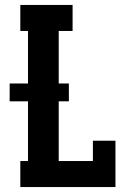

<svg xmlns="http://www.w3.org/2000/svg" viewBox="-20 -755 540 775"><path d="M62 0V-105H93V-346H19V-418H93V-630H62V-735H273V-630H217V-418H258V-346H217V-105H355V-187H446V0Z"/></svg>

Font: Iosevka Slab Extrabold
Style: Regular
Weight: 800
Monospace: yes
Designer: Belleve Invis
Foundry: Belleve Invis
Version: Version 11.1.1; ttfautohint (v1.8.3)